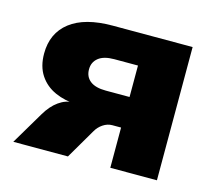

<svg xmlns="http://www.w3.org/2000/svg" viewBox="-78 -598 790 696"><g transform="rotate(15 316.5 -250.0)"><path d="M25 0 98 -123Q118 -157 144 -175.5Q170 -194 197 -194H213V-190Q167 -192 130 -208.5Q93 -225 71.5 -257.5Q50 -290 50 -338Q50 -415 105 -457.5Q160 -500 264 -500H564V0H389V-151H356Q338 -151 321.5 -140Q305 -129 295 -111L230 0ZM301 -266H390V-384H301Q262 -384 242 -368Q222 -352 222 -325Q222 -297 242 -281.5Q262 -266 301 -266Z"/></g></svg>

Font: Nunito Sans 9pt Black
Style: Regular
Weight: 900
Version: Version 3.101;gftools[0.9.27]